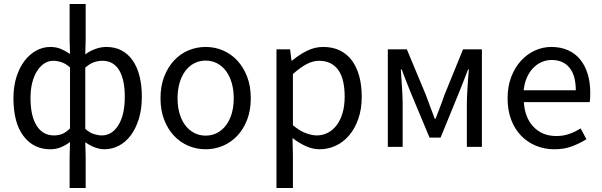

<svg xmlns="http://www.w3.org/2000/svg" viewBox="-20 -732 3000 957"><path d="M327 205V49L329 -24Q309 -9 284.5 1.5Q260 12 231 12Q147 12 97 -54Q47 -120 47 -242Q47 -301 62 -348.5Q77 -396 102.5 -429Q128 -462 161 -480Q194 -498 231 -498Q260 -498 283.5 -488Q307 -478 329 -463L327 -535V-712H407V-535L405 -461Q428 -478 455.5 -488Q483 -498 510 -498Q553 -498 586 -480.5Q619 -463 641.5 -430.5Q664 -398 675.5 -352.5Q687 -307 687 -250Q687 -188 672 -139.5Q657 -91 631.5 -57Q606 -23 572 -5.5Q538 12 501 12Q478 12 453.5 3Q429 -6 405 -23L407 49V205ZM249 -57Q271 -57 290 -64.5Q309 -72 329 -92V-396Q309 -414 287.5 -421.5Q266 -429 245 -429Q221 -429 200.5 -415.5Q180 -402 164.5 -377.5Q149 -353 140.5 -319Q132 -285 132 -243Q132 -155 162.5 -106Q193 -57 249 -57ZM487 -57Q538 -57 570 -108Q602 -159 602 -250Q602 -290 595.5 -323Q589 -356 575.5 -379.5Q562 -403 541 -416Q520 -429 490 -429Q470 -429 449 -422Q428 -415 405 -395V-90Q427 -70 448.5 -63.5Q470 -57 487 -57Z M1005 12Q960 12 919.5 -5Q879 -22 848 -54.5Q817 -87 798.5 -134.5Q780 -182 780 -242Q780 -303 798.5 -350.5Q817 -398 848 -431Q879 -464 919.5 -481Q960 -498 1005 -498Q1050 -498 1090.5 -481Q1131 -464 1162 -431Q1193 -398 1211.5 -350.5Q1230 -303 1230 -242Q1230 -182 1211.5 -134.5Q1193 -87 1162 -54.5Q1131 -22 1090.5 -5Q1050 12 1005 12ZM1005 -56Q1036 -56 1062 -69.5Q1088 -83 1106.5 -107.5Q1125 -132 1135 -166Q1145 -200 1145 -242Q1145 -284 1135 -318.5Q1125 -353 1106.5 -378Q1088 -403 1062 -416.5Q1036 -430 1005 -430Q974 -430 948 -416.5Q922 -403 903.5 -378Q885 -353 875 -318.5Q865 -284 865 -242Q865 -200 875 -166Q885 -132 903.5 -107.5Q922 -83 948 -69.5Q974 -56 1005 -56Z M1358 205V-486H1426L1433 -430H1436Q1469 -458 1508.5 -478Q1548 -498 1591 -498Q1638 -498 1674 -480.5Q1710 -463 1734 -430.5Q1758 -398 1770.5 -352.5Q1783 -307 1783 -250Q1783 -188 1766 -139.5Q1749 -91 1720 -57Q1691 -23 1653 -5.5Q1615 12 1573 12Q1539 12 1505.5 -3Q1472 -18 1438 -44L1440 41V205ZM1559 -57Q1589 -57 1614.5 -70.5Q1640 -84 1658.5 -108.5Q1677 -133 1687.5 -169Q1698 -205 1698 -250Q1698 -290 1691 -323Q1684 -356 1668.5 -379.5Q1653 -403 1628.5 -416Q1604 -429 1570 -429Q1539 -429 1507.5 -412Q1476 -395 1440 -363V-108Q1473 -80 1504 -68.5Q1535 -57 1559 -57Z M1913 0V-486H2008L2103 -258Q2114 -228 2125 -198.5Q2136 -169 2147 -140H2151Q2162 -169 2173.5 -198.5Q2185 -228 2195 -258L2288 -486H2382V0H2307V-218Q2307 -234 2308 -255.5Q2309 -277 2310.5 -299.5Q2312 -322 2313.5 -344.5Q2315 -367 2317 -386H2313Q2302 -357 2290.5 -327.5Q2279 -298 2268 -271L2176 -46H2121L2027 -271Q2016 -298 2004.5 -327.5Q1993 -357 1982 -386H1978Q1979 -367 1980.5 -344.5Q1982 -322 1983.5 -299.5Q1985 -277 1986 -255.5Q1987 -234 1987 -218V0Z M2743 12Q2694 12 2651.5 -5.5Q2609 -23 2577.5 -55.5Q2546 -88 2528 -135Q2510 -182 2510 -242Q2510 -302 2528.5 -349.5Q2547 -397 2577.5 -430Q2608 -463 2647 -480.5Q2686 -498 2728 -498Q2774 -498 2810.5 -482Q2847 -466 2871.5 -436Q2896 -406 2909 -364Q2922 -322 2922 -270Q2922 -257 2921.5 -244.5Q2921 -232 2919 -223H2591Q2596 -145 2639.5 -99.5Q2683 -54 2753 -54Q2788 -54 2817.5 -64.5Q2847 -75 2874 -92L2903 -38Q2871 -18 2832 -3Q2793 12 2743 12ZM2590 -282H2850Q2850 -356 2818.5 -394.5Q2787 -433 2730 -433Q2704 -433 2680.5 -423Q2657 -413 2638 -393.5Q2619 -374 2606.5 -346Q2594 -318 2590 -282Z"/></svg>

Font: SourceSansPro
Style: Book
Weight: 400
Designer: Paul D. Hunt
Foundry: Adobe Systems Incorporated
Version: Version 2.021;PS 2.000;hotconv 1.0.86;makeotf.lib2.5.63406